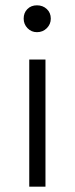

<svg xmlns="http://www.w3.org/2000/svg" viewBox="-20 -537 281 722"><path d="M151 165H90V-313H151ZM171 -467Q171 -446 156 -431Q141 -416 119 -416Q98 -416 83.5 -431Q69 -446 69 -467Q69 -489 83 -503Q97 -517 119 -517Q141 -517 156 -503Q171 -489 171 -467Z"/></svg>

Font: Hind Vadodara Light
Style: Regular
Weight: 300
Designer: Hitesh Malaviya
Foundry: Indian Type Foundry
Version: Version 1.000;PS 1.0;hotconv 1.0.86;makeotf.lib2.5.63406; tt